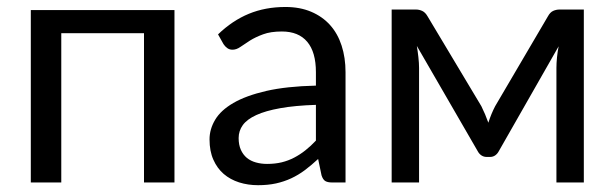

<svg xmlns="http://www.w3.org/2000/svg" viewBox="-20 -536 1806 564"><path d="M492.5 0H403V-438.5H160V0H70.5V-506.5H492.5Z M908 -228Q846.5 -226 803.2 -218.2Q760 -210.5 732.8 -198Q705.5 -185.5 693.2 -168.5Q681 -151.5 681 -130.5Q681 -110.5 687.5 -96Q694 -81.5 705.2 -72.2Q716.5 -63 731.8 -58.8Q747 -54.5 764.5 -54.5Q788 -54.5 807.5 -59.2Q827 -64 844.2 -73Q861.5 -82 877.2 -94.5Q893 -107 908 -123ZM620.5 -435Q662.5 -475.5 711 -495.5Q759.5 -515.5 818.5 -515.5Q861 -515.5 894 -501.5Q927 -487.5 949.5 -462.5Q972 -437.5 983.5 -402Q995 -366.5 995 -324V0H955.5Q942.5 0 935.5 -4.2Q928.5 -8.5 924.5 -21L914.5 -69Q894.5 -50.5 875.5 -36.2Q856.5 -22 835.5 -12.2Q814.5 -2.5 790.8 2.8Q767 8 738 8Q708.5 8 682.5 -0.2Q656.5 -8.5 637.2 -25Q618 -41.5 606.8 -66.8Q595.5 -92 595.5 -126.5Q595.5 -156.5 612 -184.2Q628.5 -212 665.5 -233.5Q702.5 -255 762 -268.8Q821.5 -282.5 908 -284.5V-324Q908 -383 882.5 -413.2Q857 -443.5 808 -443.5Q775 -443.5 752.8 -435.2Q730.5 -427 714.2 -416.8Q698 -406.5 686.2 -398.2Q674.5 -390 663 -390Q654 -390 647.5 -394.8Q641 -399.5 636.5 -406.5Z M1695 -508V0H1614.5V-336.5Q1614.5 -350.5 1616.2 -367.8Q1618 -385 1621 -400L1445 -91.5Q1441 -84 1434.5 -79.5Q1428 -75 1419.5 -75H1409.5Q1401 -75 1394.2 -79.5Q1387.5 -84 1383.5 -91.5L1204.5 -401Q1207 -386 1209 -368.2Q1211 -350.5 1211 -336.5V0H1130.5V-508H1202Q1211.5 -508 1220.5 -503.8Q1229.5 -499.5 1236 -488L1394 -224Q1405.5 -201 1414.5 -175.5Q1423 -202 1434.5 -224L1589.5 -488Q1596 -500 1605 -504Q1614 -508 1623.5 -508Z"/></svg>

Font: Lato-Regular
Style: Regular
Weight: 400
Designer: Lukasz Dziedzic with Adam Twardoch and Botio Nikoltchev
Foundry: tyPoland Lukasz Dziedzic
Version: Version 2.015; 2015-08-06; http://www.latofonts.com/